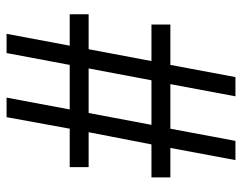

<svg xmlns="http://www.w3.org/2000/svg" viewBox="-98 -656 754 599"><g transform="rotate(-90 279.5 -357.0)"><path d="M79 0 117 -203H25V-262H128L166 -458H57V-517H177L213 -714H274L237 -517H376L413 -714H473L436 -517H534V-458H425L388 -262H502V-203H376L338 0H278L316 -203H177L139 0ZM189 -262H328L365 -458H226Z"/></g></svg>

Font: Noto Serif Georgian
Style: Regular
Weight: 400
Designer: Monotype Design Team, Akaki Razmadze
Foundry: Google LLC
Version: Version 2.002